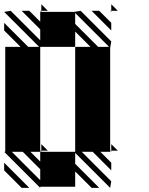

<svg xmlns="http://www.w3.org/2000/svg" viewBox="-25 -890 712 915"><path d="M166.7 5.2 -5.2 -166.7H0V-666.7H72.9L-5.2 -744.8V-781.2L109.4 -666.7H161.5L-5.2 -833.3L26 -838.5L166.7 -697.9V-750L78.1 -838.5H114.6L166.7 -786.5V-833.3H171.9L166.7 -838.5H171.9V-833.3H328.1L359.4 -838.5L505.2 -692.7L500 -661.5V-171.9H505.2V-166.7L500 -171.9V-166.7H453.1L505.2 -114.6V-78.1L416.7 -166.7H364.6L505.2 -26L500 5.2L333.3 -161.5V-109.4L447.9 5.2H411.5L333.3 -72.9V0H166.7ZM78.1 5.2 -5.2 -78.1V-114.6L114.6 5.2ZM505.2 -833.3 500 -838.5H505.2ZM505.2 -744.8 411.5 -838.5H447.9L505.2 -781.2ZM505.2 -171.9H536.5L505.2 -203.1ZM171.9 -171.9V-166.7L166.7 -171.9V-166.7H328.1H333.3V-666.7H406.2L333.3 -739.6V-666.7H166.7V-661.5V-171.9ZM171.9 -171.9H203.1L171.9 -203.1ZM505.2 -838.5H536.5L505.2 -869.8ZM171.9 -838.5H203.1L171.9 -869.8ZM166.7 -31.2V-83.3L83.3 -166.7H31.2ZM166.7 -119.8V-166.7H119.8ZM442.7 -666.7H494.8L333.3 -828.1V-776Z"/></svg>

Font: 0xA000-Monochrome
Style: Monochrome
Weight: 400
Version: Version 0.1